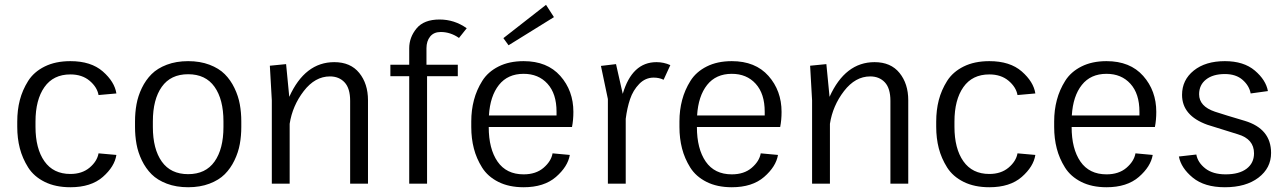

<svg xmlns="http://www.w3.org/2000/svg" viewBox="-20 -772 5407 807"><path d="M52.5 -239.2V-260.8Q52.5 -309.2 63.3 -351.2Q74.2 -393.3 98.3 -431.7Q122.5 -470 167.9 -492.5Q213.3 -515 275.8 -515Q362.5 -515 412.1 -471.7Q461.7 -428.3 469.2 -379.2L394.2 -372.5Q388.3 -405.8 356.7 -432.5Q325 -459.2 275.8 -459.2Q204.2 -459.2 166.7 -405.8Q129.2 -352.5 129.2 -260.8V-239.2Q129.2 -147.5 166.7 -94.2Q204.2 -40.8 275.8 -40.8Q325 -40.8 356.7 -67.5Q388.3 -94.2 394.2 -127.5L469.2 -120.8Q461.7 -71.7 412.1 -28.3Q362.5 15 275.8 15Q213.3 15 167.9 -7.5Q122.5 -30 98.3 -68.3Q74.2 -106.7 63.3 -148.8Q52.5 -190.8 52.5 -239.2Z M547.5 -238.3V-261.7Q547.5 -299.2 553.8 -333.8Q560 -368.3 576.2 -402.1Q592.5 -435.8 617.1 -460.4Q641.7 -485 681.2 -500Q720.8 -515 770.8 -515Q820.8 -515 860.4 -500Q900 -485 924.6 -460.4Q949.2 -435.8 965.4 -402.1Q981.7 -368.3 987.9 -333.8Q994.2 -299.2 994.2 -261.7V-238.3Q994.2 -200.8 987.9 -166.2Q981.7 -131.7 965.4 -97.9Q949.2 -64.2 924.6 -39.6Q900 -15 860.4 0Q820.8 15 770.8 15Q720.8 15 681.2 0Q641.7 -15 617.1 -39.6Q592.5 -64.2 576.2 -97.9Q560 -131.7 553.8 -166.2Q547.5 -200.8 547.5 -238.3ZM919.2 -238.3V-261.7Q919.2 -354.2 881.7 -407.1Q844.2 -460 770.8 -460Q697.5 -460 660 -407.1Q622.5 -354.2 622.5 -261.7V-238.3Q622.5 -145.8 660 -92.9Q697.5 -40 770.8 -40Q844.2 -40 881.7 -92.9Q919.2 -145.8 919.2 -238.3Z M1122.5 0V-350L1114.2 -495.8L1182.5 -502.5L1195.8 -365Q1261.7 -510.8 1385 -510.8Q1453.3 -510.8 1490 -465.4Q1526.7 -420 1526.7 -350.8V0H1451.7V-348.3Q1451.7 -400.8 1428.3 -425.8Q1405 -450.8 1366.7 -450.8Q1304.2 -450.8 1256.7 -389.2Q1209.2 -327.5 1197.5 -251.7V0Z M1620.8 -451.7V-500H1700V-569.2Q1700 -615 1730.8 -652.5Q1761.7 -690 1827.5 -690Q1890 -690 1941.7 -653.3L1909.2 -612.5Q1873.3 -637.5 1832.5 -637.5Q1803.3 -637.5 1787.9 -618.3Q1772.5 -599.2 1772.5 -569.2V-500H1904.2V-451.7H1775V0H1700V-451.7Z M2308.3 -700 2117.5 -581.7 2095.8 -611.7 2275 -751.7ZM1960.8 -238.3V-261.7Q1960.8 -309.2 1972.1 -351.7Q1983.3 -394.2 2007.1 -432.1Q2030.8 -470 2075.4 -492.5Q2120 -515 2180.8 -515Q2280 -515 2335 -452.9Q2390 -390.8 2390 -301.7Q2390 -267.5 2384.2 -238.3H2034.2Q2034.2 -146.7 2071.2 -92.9Q2108.3 -39.2 2180.8 -39.2Q2232.5 -39.2 2264.6 -66.7Q2296.7 -94.2 2302.5 -127.5L2375 -120.8Q2366.7 -71.7 2316.7 -28.3Q2266.7 15 2180.8 15Q2119.2 15 2074.6 -7.5Q2030 -30 2006.3 -67.9Q1982.5 -105.8 1971.7 -147.9Q1960.8 -190 1960.8 -238.3ZM2035 -286.7H2319.2V-302.5Q2319.2 -378.3 2281.2 -420Q2243.3 -461.7 2180.8 -461.7Q2114.2 -461.7 2077.1 -415Q2040 -368.3 2035 -286.7Z M2505.8 -495 2569.2 -502.5 2597.5 -377.5Q2636.7 -510.8 2739.2 -510.8Q2770 -510.8 2797.5 -498.3L2769.2 -436.7Q2750.8 -445.8 2727.5 -445.8Q2692.5 -445.8 2666.7 -419.2Q2640.8 -392.5 2628.3 -355.4Q2615.8 -318.3 2610 -272.5V0H2535V-355.8Z M2835.8 -238.3V-261.7Q2835.8 -309.2 2847.1 -351.7Q2858.3 -394.2 2882.1 -432.1Q2905.8 -470 2950.4 -492.5Q2995 -515 3055.8 -515Q3155 -515 3210 -452.9Q3265 -390.8 3265 -301.7Q3265 -267.5 3259.2 -238.3H2909.2Q2909.2 -146.7 2946.2 -92.9Q2983.3 -39.2 3055.8 -39.2Q3107.5 -39.2 3139.6 -66.7Q3171.7 -94.2 3177.5 -127.5L3250 -120.8Q3241.7 -71.7 3191.7 -28.3Q3141.7 15 3055.8 15Q2994.2 15 2949.6 -7.5Q2905 -30 2881.2 -67.9Q2857.5 -105.8 2846.7 -147.9Q2835.8 -190 2835.8 -238.3ZM2910 -286.7H3194.2V-302.5Q3194.2 -378.3 3156.2 -420Q3118.3 -461.7 3055.8 -461.7Q2989.2 -461.7 2952.1 -415Q2915 -368.3 2910 -286.7Z M3393.3 0V-350L3385 -495.8L3453.3 -502.5L3466.7 -365Q3532.5 -510.8 3655.8 -510.8Q3724.2 -510.8 3760.8 -465.4Q3797.5 -420 3797.5 -350.8V0H3722.5V-348.3Q3722.5 -400.8 3699.2 -425.8Q3675.8 -450.8 3637.5 -450.8Q3575 -450.8 3527.5 -389.2Q3480 -327.5 3468.3 -251.7V0Z M3915 -239.2V-260.8Q3915 -309.2 3925.8 -351.2Q3936.7 -393.3 3960.8 -431.7Q3985 -470 4030.4 -492.5Q4075.8 -515 4138.3 -515Q4225 -515 4274.6 -471.7Q4324.2 -428.3 4331.7 -379.2L4256.7 -372.5Q4250.8 -405.8 4219.2 -432.5Q4187.5 -459.2 4138.3 -459.2Q4066.7 -459.2 4029.2 -405.8Q3991.7 -352.5 3991.7 -260.8V-239.2Q3991.7 -147.5 4029.2 -94.2Q4066.7 -40.8 4138.3 -40.8Q4187.5 -40.8 4219.2 -67.5Q4250.8 -94.2 4256.7 -127.5L4331.7 -120.8Q4324.2 -71.7 4274.6 -28.3Q4225 15 4138.3 15Q4075.8 15 4030.4 -7.5Q3985 -30 3960.8 -68.3Q3936.7 -106.7 3925.8 -148.8Q3915 -190.8 3915 -239.2Z M4410.8 -238.3V-261.7Q4410.8 -309.2 4422.1 -351.7Q4433.3 -394.2 4457.1 -432.1Q4480.8 -470 4525.4 -492.5Q4570 -515 4630.8 -515Q4730 -515 4785 -452.9Q4840 -390.8 4840 -301.7Q4840 -267.5 4834.2 -238.3H4484.2Q4484.2 -146.7 4521.2 -92.9Q4558.3 -39.2 4630.8 -39.2Q4682.5 -39.2 4714.6 -66.7Q4746.7 -94.2 4752.5 -127.5L4825 -120.8Q4816.7 -71.7 4766.7 -28.3Q4716.7 15 4630.8 15Q4569.2 15 4524.6 -7.5Q4480 -30 4456.3 -67.9Q4432.5 -105.8 4421.7 -147.9Q4410.8 -190 4410.8 -238.3ZM4485 -286.7H4769.2V-302.5Q4769.2 -378.3 4731.2 -420Q4693.3 -461.7 4630.8 -461.7Q4564.2 -461.7 4527.1 -415Q4490 -368.3 4485 -286.7Z M4935 -114.2 5008.3 -122.5Q5014.2 -89.2 5045.8 -64.2Q5077.5 -39.2 5131.7 -39.2Q5188.3 -39.2 5219.6 -62.9Q5250.8 -86.7 5250.8 -127.5Q5250.8 -187.5 5183.3 -207.5Q5056.7 -246.7 5055 -247.5Q4948.3 -285.8 4948.3 -373.3Q4948.3 -435.8 4997.5 -475.4Q5046.7 -515 5128.3 -515Q5207.5 -515 5254.2 -475.4Q5300.8 -435.8 5309.2 -389.2L5236.7 -379.2Q5230.8 -411.7 5202.9 -436.2Q5175 -460.8 5128.3 -460.8Q5078.3 -460.8 5049.2 -437.9Q5020 -415 5020 -375.8Q5020 -325 5086.7 -302.5Q5132.5 -287.5 5211.7 -264.2Q5322.5 -230.8 5322.5 -129.2Q5322.5 -65.8 5269.6 -25.4Q5216.7 15 5128.3 15Q5042.5 15 4993.3 -25.4Q4944.2 -65.8 4935 -114.2Z"/></svg>

Font: Boon
Style: Regular
Weight: 400
Designer: Sungsit Sawaiwan
Foundry: FontUni
Version: Version 3.0